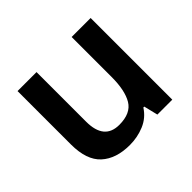

<svg xmlns="http://www.w3.org/2000/svg" viewBox="-129 -716 901 901"><g transform="rotate(-45 321.0 -266.0)"><path d="M562 -542V0H463L446 -70H440Q413 -28 367.5 -9Q322 10 271 10Q180 10 128.5 -37Q77 -84 77 -188V-542H203V-213Q203 -92 303 -92Q379 -92 407.5 -139.5Q436 -187 436 -277V-542Z"/></g></svg>

Font: Noto Sans Kannada SemiBold
Style: Regular
Weight: 600
Designer: Jelle Bosma - Monotype Design Team
Foundry: Monotype Imaging Inc.
Version: Version 2.005; ttfautohint (v1.8.4.7-5d5b)